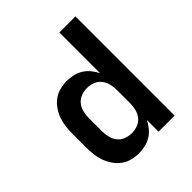

<svg xmlns="http://www.w3.org/2000/svg" viewBox="-203 -867 1006 1006"><g transform="rotate(-45 300.0 -363.5)"><path d="M248 8Q222 8 196 1.5Q170 -5 148.5 -21Q127 -37 112 -59Q97 -81 88 -106Q79 -131 76 -157.5Q73 -184 73 -210V-310Q73 -336 76 -362.5Q79 -389 88 -414Q97 -439 112 -461Q127 -483 148.5 -499Q170 -515 196 -521.5Q222 -528 248 -528Q272 -528 295.5 -522.5Q319 -517 339 -504.5Q359 -492 374.5 -473Q390 -454 400 -433V-735H519V0H400V-87Q390 -66 374.5 -47Q359 -28 339 -15.5Q319 -3 295.5 2.5Q272 8 248 8ZM296 -93Q318 -93 339.5 -101Q361 -109 375 -126.5Q389 -144 394.5 -166Q400 -188 400 -210V-310Q400 -332 394.5 -354Q389 -376 375 -393.5Q361 -411 339.5 -419Q318 -427 296 -427Q274 -427 252.5 -419Q231 -411 217 -393.5Q203 -376 197.5 -354Q192 -332 192 -310V-210Q192 -188 197.5 -166Q203 -144 217 -126.5Q231 -109 252.5 -101Q274 -93 296 -93Z"/></g></svg>

Font: R Plex Mono
Style: Bold
Weight: 700
Monospace: yes
Designer: Belleve Invis
Foundry: Belleve Invis
Version: Version 31.8.0